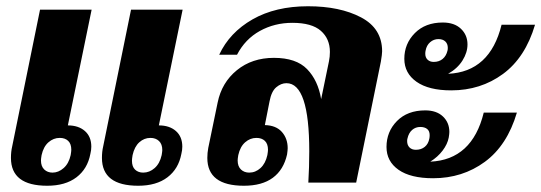

<svg xmlns="http://www.w3.org/2000/svg" viewBox="-20 -584 1731 614"><path d="M108 -553H273L197 -183Q231 -183 251.5 -165Q272 -147 272 -115Q272 -104 269 -92Q260 -44 224.5 -17Q189 10 131 10Q15 10 15 -79Q15 -99 19 -116ZM399 -553H564L488 -183Q522 -183 542.5 -165Q563 -147 563 -115Q563 -104 560 -92Q551 -44 515.5 -17Q480 10 422 10Q306 10 306 -79Q306 -99 310 -116ZM111 -71Q111 -52 121.5 -42Q132 -32 148 -32Q167 -32 183.5 -46.5Q200 -61 206 -88Q208 -100 208 -105Q208 -124 198 -133.5Q188 -143 171 -143Q151 -143 135 -129Q119 -115 113 -88Q111 -76 111 -71ZM402 -70Q402 -51 412 -41.5Q422 -32 438 -32Q458 -32 474.5 -46.5Q491 -61 497 -88Q499 -100 499 -104Q499 -123 488.5 -133Q478 -143 461 -143Q441 -143 425.5 -129Q410 -115 404 -88Q402 -76 402 -70Z M643 -79Q643 -95 646 -111L676 -256Q689 -320 737.5 -359.5Q786 -399 856 -399Q927 -399 962 -363Q997 -327 1007 -267L1032 -388Q1035 -403 1035 -418Q1035 -460 1006 -485.5Q977 -511 915 -511Q858 -511 811 -485Q764 -459 738 -409H681Q714 -480 787.5 -522Q861 -564 965 -564Q1067 -564 1134.5 -528.5Q1202 -493 1202 -420Q1202 -411 1198 -387L1119 0H966Q969 -50 969 -100Q969 -318 896 -318Q879 -318 863.5 -305Q848 -292 842 -260L827 -184Q863 -183 881.5 -162Q900 -141 900 -110Q900 -104 898 -90Q887 -41 852.5 -15.5Q818 10 760 10Q643 10 643 -79ZM835 -88Q837 -100 837 -105Q837 -124 827 -133.5Q817 -143 800 -143Q780 -143 764 -129Q748 -115 742 -88Q740 -76 740 -71Q740 -52 750.5 -42Q761 -32 777 -32Q797 -32 813 -46.5Q829 -61 835 -88Z M1396 -512Q1433 -512 1454 -492Q1475 -472 1475 -442Q1475 -416 1459 -390.5Q1443 -365 1413 -348Q1547 -354 1584 -505H1691Q1660 -400 1588.5 -347.5Q1517 -295 1423 -295Q1351 -295 1312 -322.5Q1273 -350 1273 -396Q1273 -444 1306.5 -478Q1340 -512 1396 -512ZM1340 -412Q1340 -400 1347.5 -393Q1355 -386 1367 -386Q1384 -386 1395.5 -395.5Q1407 -405 1411 -422Q1412 -425 1412 -431Q1412 -444 1404 -451.5Q1396 -459 1382 -459Q1367 -459 1355.5 -449Q1344 -439 1341 -422Q1340 -418 1340 -412ZM1340 -231Q1376 -231 1396.5 -211.5Q1417 -192 1417 -162Q1417 -156 1415 -144Q1411 -123 1395.5 -102.5Q1380 -82 1356 -67Q1490 -73 1527 -224H1633Q1602 -119 1530.5 -66.5Q1459 -14 1365 -14Q1293 -14 1254.5 -41Q1216 -68 1216 -114Q1216 -163 1249.5 -197Q1283 -231 1340 -231ZM1282 -133Q1282 -120 1289.5 -112.5Q1297 -105 1310 -105Q1327 -105 1338.5 -114.5Q1350 -124 1353 -141Q1354 -145 1354 -152Q1354 -165 1346 -171.5Q1338 -178 1324 -178Q1309 -178 1298 -168.5Q1287 -159 1283 -141Q1282 -138 1282 -133Z"/></svg>

Font: Trirong ExtraBold
Style: Italic
Weight: 800
Italic angle: -12°
Designer: Katatrad Team
Foundry: CadsonDemak
Version: Version 1.001